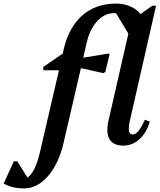

<svg xmlns="http://www.w3.org/2000/svg" viewBox="-216 -797 888 1068"><path d="M-83 251Q-115 251 -141 245Q-167 239 -196 225L-139 100H-120L-63 191Q-19 160 7 46L112 -406H25V-425L133 -499L138 -522Q167 -646 242 -711.5Q317 -777 430 -777Q473 -777 508.5 -761.5Q544 -746 566 -719L631 -765H652L507 -128Q489 -49 521 -49Q538 -49 553.5 -67.5Q569 -86 590 -131L617 -120Q599 -58 559.5 -22.5Q520 13 470 13Q414 13 393 -23Q372 -59 388 -128L498 -610L430 -723Q425 -724 419 -724Q366 -724 324.5 -679Q283 -634 266 -558L247 -476L379 -498H394L370 -397L359 -390L234 -418L138 -4Q111 113 51.5 182Q-8 251 -83 251Z"/></svg>

Font: Platypi Medium
Style: Italic
Weight: 500
Italic angle: -13°
Designer: David Sargent
Foundry: Bolt Cutter Type
Version: Version 1.200; ttfautohint (v1.8.4.7-5d5b)